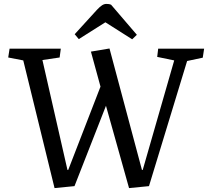

<svg xmlns="http://www.w3.org/2000/svg" viewBox="-20 -952 1064 982"><path d="M706 -83H710L871 -643L784 -661L789 -703H1024L1017 -657L937 -640L742 0L640 10L522 -411L361 0L259 10L99 -643L22 -658L29 -703H291L285 -658L197 -645L325 -83H329L494 -509L445 -688L540 -704ZM680 -774 656 -751 519 -838 383 -752 362 -777 476 -902Q491 -918 502 -925Q513 -932 524 -932Q533 -932 538 -931Q543 -930 548 -928Z"/></svg>

Font: Literata 18pt
Style: Italic
Weight: 400
Italic angle: -2°
Designer: Latin by Veronika Burian and Jose Scaglione. Greek by Irene Vlachou. Cyrillic by Vera Evstafieva
Foundry: TypeTogether
Version: Version 3.103;gftools[0.9.29]